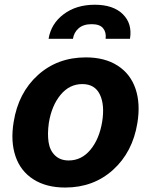

<svg xmlns="http://www.w3.org/2000/svg" viewBox="-20 -801 654 831"><path d="M262.1 10.7Q180 10.7 124.5 -24.9Q68.9 -60.4 47.1 -124.6Q25.2 -188.9 39.1 -273.1Q59.3 -399.5 144 -476Q228.7 -552.6 351.6 -552.6Q433.6 -552.6 489 -517Q544.4 -481.5 566.4 -417.3Q588.4 -353 574.6 -268.5Q554 -142.4 469.3 -65.9Q384.6 10.7 262.1 10.7ZM277.3 -106.5Q333.1 -106.5 371.4 -152.9Q409.8 -199.2 422.2 -273.8Q433.9 -347.3 412.1 -392.2Q390.3 -437.1 336.3 -437.1Q280.5 -437.1 242 -390.4Q203.5 -343.8 191.4 -269.2Q184.7 -221.6 190.3 -185.4Q196 -149.1 218.6 -127.8Q241.1 -106.5 277.3 -106.5ZM190.3 -633.2Q201 -698.5 255.5 -739.5Q310 -780.5 390.3 -780.5Q470.2 -780.5 511.7 -739.5Q553.3 -698.5 542.6 -633.2H437.1Q440.7 -660.5 426.5 -678.4Q412.3 -696.4 376.8 -696.4Q340.6 -696.4 320.1 -678.3Q299.7 -660.2 295.8 -633.2Z"/></svg>

Font: Karasuma Gothic
Style: Bold Italic
Weight: 700
Italic angle: 9.39998°
Designer: Rasmus Andersson / Ryoko Nishizuka
Foundry: Genbu
Version: Version 1.00